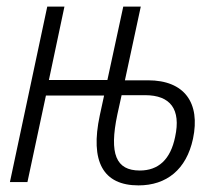

<svg xmlns="http://www.w3.org/2000/svg" viewBox="-20 -551 657 581"><path d="M399 10C484 10 544 -38 564 -131C587 -240 538 -308 428 -308H358L406 -531H353L305 -309H128L175 -531H123L10 0H63L119 -262H295L282 -202C252 -62 292 10 399 10ZM335 -204 348 -263H419C496 -263 528 -220 510 -137C496 -68 459 -35 403 -35C331 -35 310 -85 335 -204Z"/></svg>

Font: Noto Sans Condensed Light
Style: Italic
Weight: 300
Width: 3
Italic angle: -12°
Designer: Monotype Design Team
Foundry: Monotype Imaging Inc.
Version: Version 2.013